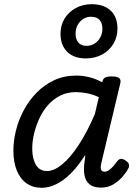

<svg xmlns="http://www.w3.org/2000/svg" viewBox="-20 -880 663 917"><path d="M179 17Q138 17 107.5 -4Q77 -25 60.5 -65Q44 -105 44 -160Q44 -208 56.5 -258Q69 -308 94 -354.5Q119 -401 155.5 -438Q192 -475 239 -497Q286 -519 345 -519Q376 -519 407.5 -511Q439 -503 468 -487L469 -491Q473 -505 483 -510Q493 -515 512 -515Q541 -515 550 -506.5Q559 -498 554 -480L465 -106Q461 -90 461 -80Q461 -70 465.5 -65Q470 -60 479 -60Q489 -60 498.5 -66Q508 -72 518.5 -83.5Q529 -95 540 -110Q547 -119 555.5 -121Q564 -123 577 -115Q592 -106 595.5 -96Q599 -86 593 -76Q584 -58 565.5 -36.5Q547 -15 521.5 0.5Q496 16 463 16Q431 16 413 4Q395 -8 388 -27.5Q381 -47 381 -70.5Q381 -94 385 -117Q386 -122 386.5 -128Q387 -134 387 -140Q353 -86 317.5 -51Q282 -16 247 0.5Q212 17 179 17ZM134 -171Q134 -139 142 -114Q150 -89 165.5 -76Q181 -63 204 -63Q238 -63 277 -95Q316 -127 356 -188Q396 -249 433 -335L452 -416Q421 -430 393.5 -435Q366 -440 342 -440Q301 -440 268 -423.5Q235 -407 210 -379Q185 -351 168.5 -315.5Q152 -280 143 -243Q134 -206 134 -171ZM390 -601Q333 -601 301 -632.5Q269 -664 269 -719Q269 -760 288.5 -791.5Q308 -823 342 -841.5Q376 -860 417 -860Q476 -860 508.5 -829.5Q541 -799 541 -743Q541 -703 521.5 -670.5Q502 -638 467.5 -619.5Q433 -601 390 -601ZM393 -661Q415 -661 432 -672Q449 -683 459 -701.5Q469 -720 469 -742Q469 -771 455 -785.5Q441 -800 414 -800Q394 -800 377 -789Q360 -778 350.5 -760Q341 -742 341 -720Q341 -692 354.5 -676.5Q368 -661 393 -661Z"/></svg>

Font: Playwrite AT
Style: Italic
Weight: 400
Italic angle: -13.0072°
Designer: Veronika Burian, José Scaglione
Foundry: TypeTogether
Version: Version 1.002